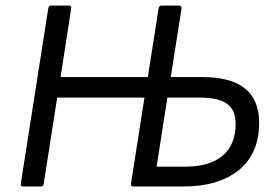

<svg xmlns="http://www.w3.org/2000/svg" viewBox="-20 -675 992 695"><path d="M64 0Q53.7 0 55.2 -9.8L154.8 -645Q156.2 -654.8 166 -654.8H229Q239.3 -654.8 237.8 -645L199.2 -396H515.1L554.2 -645Q555.7 -654.8 564.9 -654.8H627.9Q632.3 -654.8 635 -652.1Q637.7 -649.4 637.2 -645L598.1 -396H712.9Q918 -396 918 -231Q918 -118.7 844.5 -59.3Q771 0 646 0H462.9Q452.6 0 454.1 -9.8L502.9 -321.8H187L138.2 -9.8Q136.7 0 127.9 0ZM546.9 -71.8H651.9Q738.8 -71.8 785.9 -111.6Q833 -151.4 833 -226.1Q833 -276.4 802.2 -299.1Q771.5 -321.8 701.2 -321.8H585.9Z"/></svg>

Font: Sofia Sans
Style: Italic
Weight: 400
Italic angle: -9°
Designer: Botio Nikoltchev, Ani Petrova
Foundry: lettersoup
Version: Version 4.100